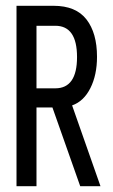

<svg xmlns="http://www.w3.org/2000/svg" viewBox="-20 -643 390 663"><path d="M37 0V-623H165Q242 -623 278.5 -576Q315 -529 315 -447Q315 -384 292 -338.5Q269 -293 229 -279L327 0H257L161 -272H106V0ZM106 -338H171Q246 -338 246 -446Q246 -554 171 -554H106Z"/></svg>

Font: Inconsolata ExtraCondensed Medium
Style: Regular
Weight: 500
Width: 2
Monospace: yes
Designer: Raph Levien, Cyreal, Brenton Simpson
Foundry: Raph Levien, Cyreal, Google
Version: Version 3.001; ttfautohint (v1.8.2.53-6de2)